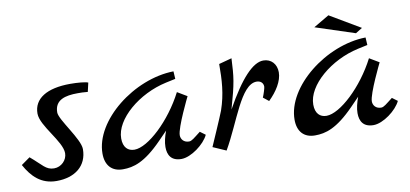

<svg xmlns="http://www.w3.org/2000/svg" viewBox="-58 -658 1755 821"><g transform="rotate(-10 820.0 -248.0)"><path d="M337 -391C325 -396 292 -399 260 -399C158 -399 100 -363 100 -298C100 -244 187 -163 187 -111C187 -81 161 -55 130 -55C94 -55 83 -79 34 -120L-4 -93C25 -40 64 0 131 0C211 0 265 -42 265 -115C265 -159 184 -256 184 -288C184 -343 231 -354 284 -354C296 -354 311 -354 328 -352Z M770 -101C740 -78 730 -68 718 -68C695 -68 683 -84 683 -101C683 -135 745 -260 745 -260L703 -285C644 -170 541 -74 482 -74C454 -74 434 -92 434 -131C434 -215 544 -307 664 -333L706 -342L704 -375C532 -372 344 -225 344 -81C344 -30 371 0 419 0C465 0 514 -13 592 -93L629 -131C620 -107 614 -83 614 -62C614 -27 629 0 673 0C715 0 775 -45 793 -84Z M1090 -354C1045 -354 989 -296 920 -171C952 -283 954 -305 958 -387L902 -372C902 -303 899 -243 875 -174C867 -152 812 -27 812 -27L869 -2C934 -114 977 -270 1046 -270C1063 -270 1075 -260 1075 -243C1075 -237 1066 -209 1061 -198L1085 -179C1120 -213 1147 -255 1147 -293C1147 -329 1124 -354 1090 -354Z M1604 -101C1574 -78 1564 -68 1552 -68C1529 -68 1517 -84 1517 -101C1517 -135 1579 -260 1579 -260L1537 -285C1478 -170 1375 -74 1316 -74C1288 -74 1268 -92 1268 -131C1268 -215 1378 -307 1498 -333L1540 -342L1538 -375C1366 -372 1178 -225 1178 -81C1178 -30 1205 0 1253 0C1299 0 1348 -13 1426 -93L1463 -131C1454 -107 1448 -83 1448 -62C1448 -27 1463 0 1507 0C1549 0 1609 -45 1627 -84ZM1501 -400 1530 -418 1398 -496 1330 -456Z"/></g></svg>

Font: Marck Script
Style: Regular
Weight: 400
Designer: Denis Masharov, Marck Fogel
Foundry: Denis Masharov
Version: Version 1.002